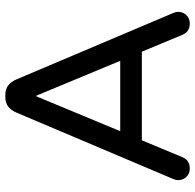

<svg xmlns="http://www.w3.org/2000/svg" viewBox="-26 -718 748 737"><g transform="rotate(-90 348.5 -349.0)"><path d="M484 -262 349 -587 214 -262ZM667 -60Q672 -48 672 -40Q672 -21 659.5 -8Q647 5 627 5Q596 5 584 -23L519 -179H179L114 -23Q102 5 71 5Q51 5 38.5 -8Q26 -21 26 -40Q26 -48 31 -60L286 -662Q304 -703 344 -703H354Q394 -703 412 -662Z"/></g></svg>

Font: VarelaRound
Style: Regular
Weight: 400
Designer: Joe Prince, Avraham Cornfeld
Foundry: Joe Prince, Avraham Cornfeld
Version: Version 2.000;PS 002.000;hotconv 1.0.88;makeotf.lib2.5.64775